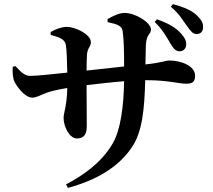

<svg xmlns="http://www.w3.org/2000/svg" viewBox="-20 -854 1040 936"><path d="M812 -640C826 -617 837 -604 855 -604C875 -604 887 -618 888 -636C888 -655 883 -667 864 -689C837 -721 796 -742 745 -760L734 -747C776 -707 796 -666 812 -640ZM893 -725C910 -702 920 -688 938 -688C960 -688 970 -703 970 -720C971 -742 962 -757 941 -778C914 -804 877 -819 823 -834L813 -821C859 -782 875 -748 893 -725ZM42 -528C40 -501 43 -472 50 -457C60 -436 99 -378 138 -378C159 -378 182 -393 208 -402C233 -411 267 -418 308 -425C306 -336 290 -304 290 -279C290 -238 318 -179 355 -179C388 -179 403 -198 403 -238L402 -439C454 -445 522 -453 585 -458C583 -340 569 -221 529 -154C473 -58 384 1 302 45L311 62C445 26 554 -36 620 -132C675 -209 684 -324 688 -463H697C798 -463 851 -446 887 -446C914 -446 931 -451 931 -485C931 -532 865 -559 805 -559C786 -559 774 -549 689 -540L691 -634C694 -690 716 -686 716 -710C716 -744 641 -791 587 -791C562 -791 533 -777 504 -761L505 -746C553 -736 574 -728 578 -702C584 -658 585 -603 585 -530L402 -510C402 -540 403 -571 404 -588C407 -623 423 -625 423 -648C423 -688 345 -723 306 -723C281 -723 251 -712 227 -698V-684C274 -671 296 -662 301 -635C305 -612 307 -557 308 -500C248 -494 162 -484 128 -484C100 -484 83 -502 55 -532Z"/></svg>

Font: Noto Serif SC
Style: Bold
Weight: 700
Designer: Ryoko NISHIZUKA 西塚涼子 (kana & ideographs); Frank Grießhammer (Latin, Greek & Cyrillic); Wenlong ZHANG 张文龙 (bopomofo); San
Foundry: Adobe
Version: Version 2.001;hotconv 1.1.0;makeotfexe 2.6.0